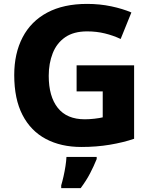

<svg xmlns="http://www.w3.org/2000/svg" viewBox="-20 -744 777 985"><path d="M373 -409H668V-32Q612 -13 543.5 -1.5Q475 10 397 10Q293 10 215.5 -31Q138 -72 95.5 -154Q53 -236 53 -359Q53 -470 96 -552.5Q139 -635 222.5 -679.5Q306 -724 427 -724Q492 -724 551 -711.5Q610 -699 654 -680L599 -544Q561 -562 518 -572.5Q475 -583 427 -583Q358 -583 314.5 -553Q271 -523 250.5 -471Q230 -419 230 -355Q230 -249 276.5 -190.5Q323 -132 415 -132Q438 -132 464.5 -135Q491 -138 507 -142V-275H373ZM476 72Q461 109 442 145.5Q423 182 394 221H294V207Q300 187 306 160.5Q312 134 316 107.5Q320 81 321 61H476Z"/></svg>

Font: Noto Sans Syriac ExtraBold
Style: Regular
Weight: 800
Designer: Patrick Giasson and the Monotype Design Team
Foundry: Monotype Imaging Inc.
Version: Version 3.000; ttfautohint (v1.8.4.7-5d5b)